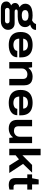

<svg xmlns="http://www.w3.org/2000/svg" viewBox="1718 -2482 958 4434"><g transform="rotate(90 2197.0 -265.0)"><path d="M164 194Q124 194 90 180.5Q56 167 35 139Q14 111 14 69Q14 27 40.5 -1.5Q67 -30 105 -44Q78 -58 63.5 -81.5Q49 -105 49 -134Q49 -174 77.5 -201.5Q106 -229 149 -236Q110 -259 88 -292.5Q66 -326 66 -367Q66 -427 98 -465Q130 -503 190.5 -521Q251 -539 336 -539Q368 -539 397 -535.5Q426 -532 450 -526Q493 -548 512.5 -574Q532 -600 534 -618H671Q671 -581 656 -554Q641 -527 613.5 -509.5Q586 -492 548 -483Q576 -462 591 -432.5Q606 -403 606 -367Q606 -310 577 -272Q548 -234 493.5 -214.5Q439 -195 361 -195H253Q226 -195 212 -185.5Q198 -176 198 -160Q198 -144 211.5 -134Q225 -124 254 -124H515Q588 -124 628.5 -81Q669 -38 669 27Q669 77 642.5 114.5Q616 152 572 173Q528 194 472 194ZM218 98H460Q477 98 490.5 91.5Q504 85 512 72.5Q520 60 520 45Q520 19 503.5 6Q487 -7 463 -7H220Q195 -7 178.5 6.5Q162 20 162 44Q162 68 178 83Q194 98 218 98ZM336 -289Q394 -289 426.5 -307.5Q459 -326 459 -367Q459 -407 426.5 -426Q394 -445 336 -445Q278 -445 245.5 -426Q213 -407 213 -367Q213 -340 227.5 -322.5Q242 -305 269.5 -297Q297 -289 336 -289Z M1021 12Q925 12 857.5 -17.5Q790 -47 754.5 -108Q719 -169 719 -263Q719 -357 754 -418Q789 -479 856 -509Q923 -539 1016 -539Q1110 -539 1174.5 -509.5Q1239 -480 1272 -420.5Q1305 -361 1305 -271V-230H871Q874 -184 891 -154Q908 -124 941 -109.5Q974 -95 1023 -95Q1046 -95 1069.5 -100.5Q1093 -106 1111.5 -117Q1130 -128 1142 -145Q1154 -162 1155 -185H1303Q1303 -139 1283 -102.5Q1263 -66 1226 -40.5Q1189 -15 1137 -1.5Q1085 12 1021 12ZM872 -321H1150Q1150 -350 1140 -370.5Q1130 -391 1112.5 -404.5Q1095 -418 1071.5 -424.5Q1048 -431 1019 -431Q976 -431 944.5 -419Q913 -407 895 -382Q877 -357 872 -321Z M1413 0V-527H1534L1545 -446H1553Q1577 -478 1608 -498.5Q1639 -519 1675.5 -529Q1712 -539 1751 -539Q1815 -539 1859.5 -517.5Q1904 -496 1927.5 -451.5Q1951 -407 1951 -338V0H1803V-314Q1803 -342 1795.5 -362Q1788 -382 1774 -394.5Q1760 -407 1740 -413Q1720 -419 1695 -419Q1658 -419 1628 -402.5Q1598 -386 1579.5 -358Q1561 -330 1561 -292V0Z M2359 12Q2263 12 2195.5 -17.5Q2128 -47 2092.5 -108Q2057 -169 2057 -263Q2057 -357 2092 -418Q2127 -479 2194 -509Q2261 -539 2354 -539Q2448 -539 2512.5 -509.5Q2577 -480 2610 -420.5Q2643 -361 2643 -271V-230H2209Q2212 -184 2229 -154Q2246 -124 2279 -109.5Q2312 -95 2361 -95Q2384 -95 2407.5 -100.5Q2431 -106 2449.5 -117Q2468 -128 2480 -145Q2492 -162 2493 -185H2641Q2641 -139 2621 -102.5Q2601 -66 2564 -40.5Q2527 -15 2475 -1.5Q2423 12 2359 12ZM2210 -321H2488Q2488 -350 2478 -370.5Q2468 -391 2450.5 -404.5Q2433 -418 2409.5 -424.5Q2386 -431 2357 -431Q2314 -431 2282.5 -419Q2251 -407 2233 -382Q2215 -357 2210 -321Z M2948 12Q2852 12 2800 -36.5Q2748 -85 2748 -189V-527H2896V-213Q2896 -185 2903 -165Q2910 -145 2924 -132.5Q2938 -120 2958 -114Q2978 -108 3003 -108Q3040 -108 3070.5 -124Q3101 -140 3119 -169Q3137 -198 3137 -234V-527H3285V0H3165L3154 -81H3146Q3123 -49 3091.5 -28.5Q3060 -8 3023.5 2Q2987 12 2948 12Z M3417 0V-724H3565V-303L3789 -527H3967L3765 -319L3975 0H3803L3660 -224L3565 -146V0Z M4251 12Q4195 12 4160 -5Q4125 -22 4108.5 -55.5Q4092 -89 4092 -141V-416H4008V-527H4096L4125 -679H4239V-527H4359V-416H4239V-162Q4239 -131 4252 -115Q4265 -99 4301 -99H4359V-5Q4347 0 4327.5 3.5Q4308 7 4287.5 9.5Q4267 12 4251 12Z"/></g></svg>

Font: Archivo SemiExpanded
Style: Bold
Weight: 700
Width: 6
Designer: Hector Gatti
Foundry: Omnibus-Type
Version: Version 2.001